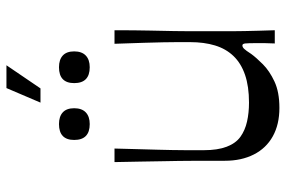

<svg xmlns="http://www.w3.org/2000/svg" viewBox="-162 -690 866 581"><g transform="rotate(-90 270.5 -399.0)"><path d="M235 14Q185 14 149 -6Q113 -26 94 -63.5Q75 -101 75 -151Q75 -196 75 -229.5Q75 -263 74.5 -291Q74 -319 73.5 -346.5Q73 -374 72.5 -407Q72 -440 71 -485H112Q111 -441 110 -410Q109 -379 108.5 -355.5Q108 -332 107.5 -311.5Q107 -291 107 -268Q107 -245 107 -215Q107 -173 117.5 -145.5Q128 -118 147.5 -104Q167 -90 193.5 -84Q220 -78 251 -78Q300 -78 335 -90Q370 -102 392 -125Q414 -148 424 -181Q434 -214 434 -256Q434 -278 434 -296.5Q434 -315 433.5 -338Q433 -361 432 -396Q431 -431 429 -485H470Q470 -423 469 -379Q468 -335 467.5 -305Q467 -275 467 -253.5Q467 -232 467 -214.5Q467 -197 467 -179Q467 -153 467 -132Q467 -111 467.5 -91Q468 -71 468.5 -49Q469 -27 470 0H430Q431 -18 431 -31.5Q431 -45 431 -55Q431 -81 430 -89.5Q429 -98 424 -98Q419 -98 414 -93Q409 -88 398 -71Q387 -56 367 -36Q347 -16 315 -1Q283 14 235 14ZM186 -560Q138 -560 138 -607Q138 -630 150 -641.5Q162 -653 186 -653Q209 -653 221.5 -641.5Q234 -630 234 -607Q234 -584 221.5 -572Q209 -560 186 -560ZM358 -560Q310 -560 310 -607Q310 -630 322 -641.5Q334 -653 358 -653Q381 -653 393.5 -641.5Q406 -630 406 -607Q406 -584 393.5 -572Q381 -560 358 -560ZM251 -709 295 -812H364L294 -709Z"/></g></svg>

Font: Ojuju Medium
Style: Regular
Weight: 500
Designer: Chisaokwu Joboson, Mirko Velimirovic
Foundry: Udi Foundry
Version: Version 1.000